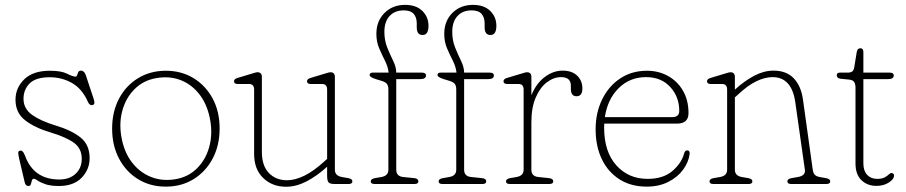

<svg xmlns="http://www.w3.org/2000/svg" viewBox="-20 -736 3625 768"><path d="M217.5 -18Q258 -18 282.5 -41Q307 -64 307 -100.5Q307 -142.5 275.2 -165.2Q243.5 -188 183 -206Q120 -224.5 81 -254.5Q42 -284.5 42 -337Q42 -384.5 77 -418.8Q112 -453 179.5 -453Q225 -453 248.2 -441.2Q271.5 -429.5 282 -429.5Q286.5 -429.5 288.5 -435.5Q290.5 -441.5 293.2 -447.5Q296 -453.5 304 -453.5Q316.5 -453.5 323 -436L355 -339.5Q362 -319 351 -316Q338.5 -312.5 331.5 -329Q308.5 -381 268 -404Q227.5 -427 179 -427Q123 -427 98.5 -402.2Q74 -377.5 74 -341Q74 -301 108.5 -276.5Q143 -252 202.5 -234Q266 -215 302.2 -186Q338.5 -157 338.5 -103.5Q338.5 -58 306.5 -25Q274.5 8 215.5 8Q182 8 161.5 0.8Q141 -6.5 130.5 -13.8Q120 -21 115.5 -21Q109.5 -21 107.5 -13.8Q105.5 -6.5 103.5 0.8Q101.5 8 94 8Q82 8 79 -6L56.5 -102Q53.5 -116 53 -123.5Q52.5 -131 58.5 -133Q71 -137.5 80 -113.5Q114.5 -18 217.5 -18Z M643.5 -453Q706 -453 754.5 -423.2Q803 -393.5 830.8 -341.5Q858.5 -289.5 858.5 -222.5Q858.5 -154.5 830.8 -102Q803 -49.5 754.5 -19.5Q706 10.5 643 10.5Q580.5 10.5 532 -19.5Q483.5 -49.5 456 -101.8Q428.5 -154 428.5 -221.5Q428.5 -289 456 -341.2Q483.5 -393.5 532.2 -423.2Q581 -453 643.5 -453ZM683.5 -19.5Q734 -28.5 768.2 -62.8Q802.5 -97 816.5 -146.8Q830.5 -196.5 821.5 -251.5Q811.5 -312.5 780.8 -354.5Q750 -396.5 704.5 -414.8Q659 -433 605 -423.5Q553.5 -414.5 519 -380.2Q484.5 -346 470.2 -296.5Q456 -247 465 -192Q475 -130 506.5 -88.2Q538 -46.5 584 -28.2Q630 -10 683.5 -19.5Z M996.5 -120V-377.5Q996.5 -400 976.5 -400H931.5Q916 -400 916 -411Q916 -420.5 931 -424.5L982.5 -440Q991.5 -442.5 998.5 -444.8Q1005.5 -447 1010 -447Q1027.5 -447 1027.5 -428V-128.5Q1027.5 -73 1055.5 -44Q1083.5 -15 1128.5 -15Q1160 -15 1197.5 -33.2Q1235 -51.5 1278 -91L1288.5 -100.5V-377.5Q1288.5 -400 1268.5 -400H1223.5Q1208 -400 1208 -411Q1208 -420.5 1223 -424.5L1274.5 -440Q1283.5 -442.5 1290.5 -444.8Q1297.5 -447 1302 -447Q1319.5 -447 1319.5 -428V-57Q1319.5 -33 1347.5 -28L1373 -23.5Q1389.5 -20.5 1389.5 -10.5Q1389.5 0 1374 0H1318.5Q1300.5 0 1294.5 -6.2Q1288.5 -12.5 1288.5 -32.5V-69Q1247 -31.5 1205.8 -10.2Q1164.5 11 1124.5 11Q1069 11 1032.8 -24Q996.5 -59 996.5 -120Z M1565 -57Q1565 -31 1592.5 -28L1637 -23.5Q1653.5 -21.5 1653.5 -10.5Q1653.5 0 1638 0H1478.5Q1463 0 1463 -10.5Q1463 -20.5 1480 -23.5L1506 -28Q1533.5 -33 1533.5 -57V-378Q1533.5 -393 1527.5 -400.5Q1521.5 -408 1505 -413L1483.5 -419.5Q1458.5 -427.5 1458.5 -435.5Q1458.5 -445.5 1470 -445.5H1534.5Q1532 -469 1520 -492.8Q1508 -516.5 1496.8 -542.5Q1485.5 -568.5 1485.5 -600.5Q1485.5 -651.5 1517.8 -684Q1550 -716.5 1600.5 -716.5Q1645 -716.5 1669.5 -692.2Q1694 -668 1694 -633Q1694 -596 1670.5 -596Q1647 -596 1647 -626.5V-642.5Q1647 -666.5 1634.8 -680.5Q1622.5 -694.5 1595 -694.5Q1559 -694.5 1538.2 -671.8Q1517.5 -649 1517.5 -608.5Q1517.5 -574 1529.2 -545.2Q1541 -516.5 1553 -491.8Q1565 -467 1565 -445.5H1667.5Q1684 -445.5 1684 -434Q1684 -419.5 1660 -419.5H1565ZM1836.5 -57Q1836.5 -31 1864 -28L1908.5 -23.5Q1925 -21.5 1925 -10.5Q1925 0 1909.5 0H1750Q1734.5 0 1734.5 -10.5Q1734.5 -20.5 1751.5 -23.5L1777.5 -28Q1805 -33 1805 -57V-378Q1805 -393 1799 -400.5Q1793 -408 1776.5 -413L1755 -419.5Q1730 -427.5 1730 -435.5Q1730 -445.5 1741.5 -445.5H1806Q1803.5 -469 1791.5 -492.8Q1779.5 -516.5 1768.2 -542.5Q1757 -568.5 1757 -600.5Q1757 -651.5 1789.2 -684Q1821.5 -716.5 1872 -716.5Q1916.5 -716.5 1941 -692.2Q1965.5 -668 1965.5 -633Q1965.5 -596 1942 -596Q1918.5 -596 1918.5 -626.5V-642.5Q1918.5 -666.5 1906.2 -680.5Q1894 -694.5 1866.5 -694.5Q1830.5 -694.5 1809.8 -671.8Q1789 -649 1789 -608.5Q1789 -574 1800.8 -545.2Q1812.5 -516.5 1824.5 -491.8Q1836.5 -467 1836.5 -445.5H1939Q1955.5 -445.5 1955.5 -434Q1955.5 -419.5 1931.5 -419.5H1836.5Z M2105.5 -428V-355Q2125 -402.5 2159 -428Q2193 -453.5 2230.5 -453.5Q2267.5 -453.5 2288.5 -433.5Q2309.5 -413.5 2309.5 -382Q2309.5 -351 2286 -351Q2263.5 -351 2263.5 -380.5V-393Q2263.5 -427.5 2224.5 -427.5Q2195 -427.5 2167.8 -407Q2140.5 -386.5 2123 -346.2Q2105.5 -306 2105.5 -247V-57Q2105.5 -31 2133 -28L2176 -23.5Q2193 -21.5 2193 -10.5Q2193 0 2177 0H2019.5Q2004 0 2004 -10.5Q2004 -20.5 2020.5 -23.5L2046.5 -28Q2074.5 -33 2074.5 -57V-377.5Q2074.5 -400 2054.5 -400H2009.5Q1994 -400 1994 -411Q1994 -420.5 2009 -424.5L2060.5 -440Q2069.5 -442.5 2076.5 -444.8Q2083.5 -447 2088 -447Q2105.5 -447 2105.5 -428Z M2734 -283.5Q2734 -241.5 2687.5 -241.5H2397Q2396.5 -234 2396.5 -226Q2396.5 -129 2445.2 -74.8Q2494 -20.5 2570.5 -20.5Q2633 -20.5 2669.8 -52.2Q2706.5 -84 2716.5 -122Q2719.5 -134.5 2728.5 -134.5Q2740 -134.5 2738.5 -120Q2734.5 -87 2712.2 -57Q2690 -27 2652.8 -8.2Q2615.5 10.5 2567 10.5Q2503.5 10.5 2457.5 -19Q2411.5 -48.5 2387 -100Q2362.5 -151.5 2362.5 -218.5Q2362.5 -285 2388.5 -338.2Q2414.5 -391.5 2460.8 -422.2Q2507 -453 2568 -453Q2614.5 -453 2652.2 -432Q2690 -411 2712 -373Q2734 -335 2734 -283.5ZM2564 -427.5Q2499 -427.5 2454.5 -383.2Q2410 -339 2399.5 -267.5H2669Q2697 -267.5 2697 -292.5Q2697 -348.5 2661 -388Q2625 -427.5 2564 -427.5Z M2919.5 -428V-377.5Q2958.5 -413 2997.2 -433.2Q3036 -453.5 3074 -453.5Q3125.5 -453.5 3155 -422.8Q3184.5 -392 3192 -337L3231 -57Q3232.5 -45 3238.5 -37.8Q3244.5 -30.5 3258.5 -28L3284 -23.5Q3301 -20.5 3301 -10.5Q3301 0 3285 0H3145Q3129.5 0 3129.5 -10.5Q3129.5 -20.5 3146 -23.5L3172 -28Q3203 -33.5 3199.5 -57L3161 -328Q3146.5 -427.5 3070 -427.5Q3040 -427.5 3005.5 -411Q2971 -394.5 2929.5 -355.5L2919.5 -346.5V-57Q2919.5 -33 2947 -28L2973 -23.5Q2989.5 -20.5 2989.5 -10.5Q2989.5 0 2974 0H2833.5Q2818 0 2818 -10.5Q2818 -20.5 2834.5 -23.5L2860.5 -28Q2888.5 -33 2888.5 -57V-377.5Q2888.5 -400 2868.5 -400H2823.5Q2808 -400 2808 -411Q2808 -420.5 2823 -424.5L2874.5 -440Q2883.5 -442.5 2890.5 -444.8Q2897.5 -447 2902 -447Q2919.5 -447 2919.5 -428Z M3377 -417.5 3342 -421Q3333.5 -422 3330.2 -426.2Q3327 -430.5 3327 -435Q3327 -445.5 3339.5 -445.5H3370.5Q3382.5 -445.5 3388.8 -450Q3395 -454.5 3397 -467L3407 -528Q3409.5 -543 3421.5 -543Q3433.5 -543 3433.5 -528V-445.5H3538.5Q3555 -445.5 3555 -434Q3555 -419.5 3531.5 -419.5H3433.5V-82Q3433.5 -53 3448.5 -36.8Q3463.5 -20.5 3488.5 -20.5Q3507.5 -20.5 3518.2 -26.2Q3529 -32 3535 -38Q3541 -44 3546 -44Q3551 -44 3554.2 -40Q3557.5 -36 3555.5 -29Q3553.5 -17.5 3533.8 -5Q3514 7.5 3485.5 7.5Q3449.5 7.5 3425.8 -15.2Q3402 -38 3402 -82V-385.5Q3402 -399.5 3396.8 -407.8Q3391.5 -416 3377 -417.5Z"/></svg>

Font: Fraunces 72pt S100 Thin
Style: Regular
Weight: 100
Version: Version 1.000; ttfautohint (v1.8.3)